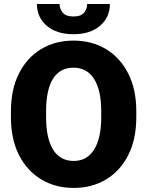

<svg xmlns="http://www.w3.org/2000/svg" viewBox="-20 -922 730 952"><path d="M655.8 -369.6V-340.8Q655.8 -231.9 616.2 -153.6Q576.7 -75.2 506.6 -32.7Q436.5 9.8 345.7 9.8Q254.4 9.8 184.1 -32.7Q113.8 -75.2 74 -153.6Q34.2 -231.9 34.2 -340.8V-369.6Q34.2 -478.5 73.7 -557.1Q113.3 -635.7 183.3 -678.2Q253.4 -720.7 344.7 -720.7Q435.5 -720.7 505.9 -678.2Q576.2 -635.7 616 -557.1Q655.8 -478.5 655.8 -369.6ZM481.9 -340.8V-370.6Q481.9 -476.1 446 -531.2Q410.2 -586.4 344.7 -586.4Q276.9 -586.4 242.7 -531.2Q208.5 -476.1 208.5 -370.6V-340.8Q208.5 -236.3 243.2 -180.2Q277.8 -124 345.7 -124Q411.1 -124 446.5 -180.2Q481.9 -236.3 481.9 -340.8ZM412.1 -902.3H524.9Q524.9 -835.9 476.1 -794.2Q427.2 -752.4 344.2 -752.4Q260.7 -752.4 211.9 -794.2Q163.1 -835.9 163.1 -902.3H275.4Q275.4 -878.4 291 -859.4Q306.6 -840.3 344.2 -840.3Q381.8 -840.3 397 -859.4Q412.1 -878.4 412.1 -902.3Z"/></svg>

Font: Vazirmatn RD UI Black
Style: Regular
Weight: 900
Designer: Saber Rastikerdar
Foundry: Saber Rastikerdar
Version: Version 33.003